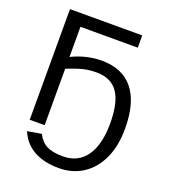

<svg xmlns="http://www.w3.org/2000/svg" viewBox="-159 -801 987 1122"><g transform="rotate(20 335.0 -240.0)"><path d="M623 -141.1Q623 -33.2 586.9 44.9Q550.8 123 486.1 165.3Q421.4 207.5 336.4 207.5Q244.6 207.5 181.6 172.6Q118.7 137.7 89.4 67.9L176.3 53.2Q198.2 97.2 234.9 116Q271.5 134.8 335.4 134.8Q430.2 134.8 480.5 63.2Q530.8 -8.3 530.8 -139.6Q530.8 -271.5 487.5 -332.5Q444.3 -393.6 356 -393.6Q327.1 -393.6 303.2 -390.4Q279.3 -387.2 249.8 -378.2Q220.2 -369.1 174.3 -351.1V0H81.5V-688H530.8V-611.8H174.3V-424.3Q265.1 -468.8 359.9 -468.8Q489.3 -468.8 556.2 -385.7Q623 -302.7 623 -141.1Z"/></g></svg>

Font: Arimo Nerd Font
Style: Regular
Weight: 400
Designer: Steve Matteson
Foundry: Monotype Imaging Inc.
Version: Version 1.33;Nerd Fonts 3.2.1